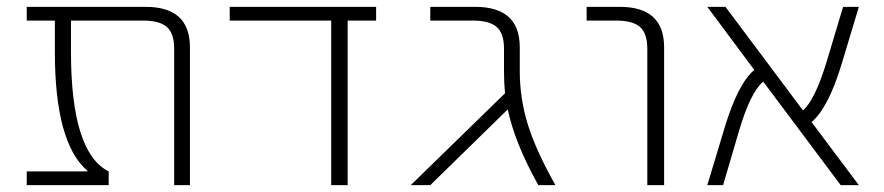

<svg xmlns="http://www.w3.org/2000/svg" viewBox="-20 -540 2578 560"><path d="M534 0H488V-398Q488 -442 467 -461Q446 -480 397 -480H187V-389Q187 -95 297 -40V0H58V-40H235V-42Q140 -123 140 -389V-480H58V-520H405Q534 -520 534 -402Z M994 0H946V-480H650V-520H1077V-480H994Z M1496 -333Q1496 -253 1519.5 -177Q1543 -101 1600 0H1550Q1481 -124 1461 -221L1235 0H1178L1453 -268Q1450 -298 1450 -330V-398Q1450 -442 1429 -461Q1408 -480 1359 -480H1235V-520H1366Q1496 -520 1496 -402Z M1691 -480V-520H1788Q1917 -520 1917 -402V0H1868V-398Q1868 -442 1847 -461Q1826 -480 1777 -480Z M2485 0H2432L2206 -302Q2169 -271 2136 -160L2089 0H2043L2093 -166Q2132 -296 2180 -336L2043 -520H2096L2322 -218Q2357 -248 2391 -360L2439 -520H2485L2435 -354Q2396 -225 2347 -184Z"/></svg>

Font: M PLUS 1p Light
Style: Regular
Weight: 300
Version: Version 1.061